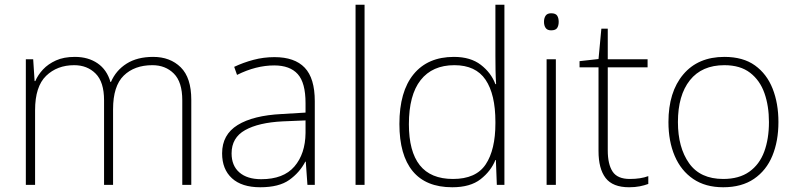

<svg xmlns="http://www.w3.org/2000/svg" viewBox="-20 -780 3363 810"><path d="M626 -540Q698 -540 742.5 -496Q787 -452 787 -359V0H749V-357Q749 -434 713.5 -469.5Q678 -505 623 -505Q547 -505 502 -461Q457 -417 457 -319V0H419V-357Q419 -434 383.5 -469.5Q348 -505 293 -505Q221 -505 174.5 -460Q128 -415 128 -315V0H89V-530H120L126 -438H129Q140 -464 161.5 -487Q183 -510 216 -525Q249 -540 296 -540Q352 -540 391.5 -513Q431 -486 446 -434H448Q469 -483 514 -511.5Q559 -540 626 -540Z M1138 -539Q1223 -539 1265.5 -494.5Q1308 -450 1308 -353V0H1277L1270 -98H1268Q1244 -52 1200.5 -21Q1157 10 1078 10Q1000 10 958.5 -28Q917 -66 917 -133Q917 -212 982.5 -252.5Q1048 -293 1169 -299L1269 -305V-345Q1269 -431 1236 -467.5Q1203 -504 1137 -504Q1060 -504 980 -464L968 -498Q1006 -516 1049 -527.5Q1092 -539 1138 -539ZM1173 -268Q1071 -263 1014 -231Q957 -199 957 -133Q957 -81 990 -52.5Q1023 -24 1082 -24Q1176 -24 1222 -77.5Q1268 -131 1269 -219V-272Z M1518 0H1480V-760H1518Z M1888 10Q1777 10 1721 -58Q1665 -126 1665 -257Q1665 -394 1725 -467Q1785 -540 1895 -540Q1965 -540 2008.5 -506.5Q2052 -473 2070 -425H2073Q2071 -454 2070.5 -484.5Q2070 -515 2070 -544V-760H2108V0H2076L2072 -105H2070Q2051 -58 2007.5 -24Q1964 10 1888 10ZM1891 -25Q1988 -25 2029 -86.5Q2070 -148 2070 -260V-266Q2070 -382 2028.5 -443.5Q1987 -505 1897 -505Q1804 -505 1754.5 -442Q1705 -379 1705 -256Q1705 -141 1751 -83Q1797 -25 1891 -25Z M2305 -724Q2324 -724 2330.5 -714Q2337 -704 2337 -688Q2337 -672 2330.5 -662Q2324 -652 2305 -652Q2289 -652 2282 -662Q2275 -672 2275 -688Q2275 -704 2282 -714Q2289 -724 2305 -724ZM2325 -530V0H2286V-530Z M2637 -25Q2660 -25 2679.5 -28Q2699 -31 2715 -37V-4Q2699 2 2679 6Q2659 10 2634 10Q2565 10 2535 -29Q2505 -68 2505 -143V-496H2425V-522L2505 -531L2517 -659H2544V-530H2712V-496H2544V-146Q2544 -87 2564.5 -56Q2585 -25 2637 -25Z M3264 -265Q3264 -185 3238.5 -123Q3213 -61 3161 -25.5Q3109 10 3031 10Q2956 10 2904.5 -25Q2853 -60 2826.5 -122Q2800 -184 2800 -265Q2800 -392 2862.5 -466Q2925 -540 3036 -540Q3115 -540 3165 -504Q3215 -468 3239.5 -406Q3264 -344 3264 -265ZM2840 -265Q2840 -158 2887 -91.5Q2934 -25 3031 -25Q3098 -25 3141 -55.5Q3184 -86 3204 -140Q3224 -194 3224 -265Q3224 -333 3205 -387Q3186 -441 3144.5 -473Q3103 -505 3036 -505Q2941 -505 2890.5 -441.5Q2840 -378 2840 -265Z"/></svg>

Font: Noto Sans Bengali UI ExtraLight
Style: Regular
Weight: 200
Designer: Jelle Bosma - Monotype Design Team
Foundry: Monotype Imaging Inc.
Version: Version 2.003; ttfautohint (v1.8.4.7-5d5b)